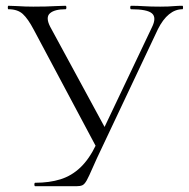

<svg xmlns="http://www.w3.org/2000/svg" viewBox="-20 -645 654 665"><path d="M506 -550Q523 -584 506.5 -598.5Q490 -613 434 -613Q431 -613 431 -619Q431 -625 434 -625Q457 -625 479 -623.5Q501 -622 535 -622Q551 -622 562.5 -622.5Q574 -623 585.5 -624Q597 -625 612 -625Q614 -625 614 -619Q614 -613 612 -613Q587 -613 565.5 -595.5Q544 -578 527 -544L337 -142Q313 -92 300.5 -63Q288 -34 280.5 -20.5Q273 -7 265.5 -3.5Q258 0 244 0H102Q99 0 99 -6Q99 -12 102 -12Q151 -12 189.5 -24Q228 -36 258.5 -65Q289 -94 313 -144ZM317 -129 97 -542Q77 -580 59 -596.5Q41 -613 9 -613Q7 -613 7 -619Q7 -625 9 -625Q23 -625 37.5 -624Q52 -623 67 -622.5Q82 -622 95 -622Q119 -622 139 -622.5Q159 -623 175.5 -624Q192 -625 207 -625Q210 -625 210 -619Q210 -613 207 -613Q169 -613 153 -599Q137 -585 154 -552L351 -189Z"/></svg>

Font: Cormorant Garamond Light
Style: Regular
Weight: 300
Designer: Christian Thalmann (Catharsis Fonts)
Foundry: Catharsis Fonts
Version: Version 4.001